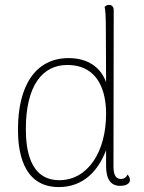

<svg xmlns="http://www.w3.org/2000/svg" viewBox="-20 -748 584 780"><path d="M498 -39C491 -23 479 -21 471 -21C453 -21 441 -34 441 -71L442 -706C442 -720 435 -728 423 -728C414 -728 409 -724 405 -720C408 -708 410 -682 410 -628L411 -414C389 -476 335 -512 259 -512C124 -512 53 -400 53 -222C53 -144 67 12 219 12C320 12 380 -56 411 -138V-73C411 -20 430 7 468 7C492 7 508 -2 508 -17C508 -24 505 -31 498 -39ZM221 -16C97 -16 85 -150 85 -224C85 -401 153 -484 253 -484C381 -484 411 -375 411 -286C411 -130 336 -16 221 -16Z"/></svg>

Font: Arima Koshi Thin
Style: Regular
Weight: 250
Designer: Joana Correia and Natanael Gama
Foundry: NDISCOVER
Version: Version 1.019;PS 001.019;hotconv 1.0.88;makeotf.lib2.5.64775